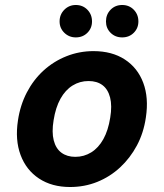

<svg xmlns="http://www.w3.org/2000/svg" viewBox="-20 -738 657 770"><path d="M261 12Q188 12 136.5 -22Q85 -56 62.5 -116.5Q40 -177 52 -255Q61 -316 87.5 -367Q114 -418 154.5 -455Q195 -492 246.5 -512.5Q298 -533 355 -533Q429 -533 480.5 -499.5Q532 -466 554.5 -406Q577 -346 565 -267Q556 -205 529 -154.5Q502 -104 461.5 -66.5Q421 -29 370 -8.5Q319 12 261 12ZM282 -109Q317 -109 346 -127Q375 -145 394.5 -180Q414 -215 422 -266Q430 -314 421.5 -347Q413 -380 391 -396.5Q369 -413 335 -413Q300 -413 271 -395Q242 -377 222.5 -342Q203 -307 195 -256Q187 -208 195.5 -175Q204 -142 226.5 -125.5Q249 -109 282 -109ZM284 -588Q257 -588 238 -606.5Q219 -625 219 -652Q219 -680 238 -699Q257 -718 284 -718Q312 -718 330.5 -699Q349 -680 349 -652Q349 -625 330.5 -606.5Q312 -588 284 -588ZM470 -588Q442 -588 423.5 -606.5Q405 -625 405 -652Q405 -680 423.5 -699Q442 -718 470 -718Q498 -718 516.5 -699Q535 -680 535 -652Q535 -625 516.5 -606.5Q498 -588 470 -588Z"/></svg>

Font: DM Sans 10pt ExtraBold
Style: Italic
Weight: 800
Italic angle: -10°
Version: Version 4.004;gftools[0.9.30]